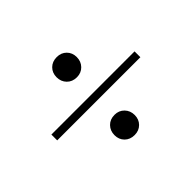

<svg xmlns="http://www.w3.org/2000/svg" viewBox="-107 -707 839 839"><g transform="rotate(-45 312.0 -288.0)"><path d="M55 -306H569V-270H55ZM311 -172Q338 -172 355.5 -154Q373 -136 373 -109Q373 -82 355.5 -64.5Q338 -47 311 -47Q283 -47 265.5 -64.5Q248 -82 248 -109Q248 -136 265.5 -154Q283 -172 311 -172ZM311 -529Q338 -529 355.5 -511.5Q373 -494 373 -467Q373 -440 355.5 -422Q338 -404 311 -404Q283 -404 265.5 -422Q248 -440 248 -467Q248 -494 265.5 -511.5Q283 -529 311 -529Z"/></g></svg>

Font: Nyght Serif
Style: Regular
Weight: 400
Designer: Maksym Kobuzan
Version: Version 0.410